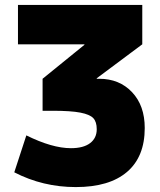

<svg xmlns="http://www.w3.org/2000/svg" viewBox="-20 -750 651 780"><path d="M373 -430H383Q465 -430 516.5 -375.5Q568 -321 568 -230Q568 -113 496 -51.5Q424 10 288 10Q154 10 38 -50L87 -200Q192 -148 268 -148Q319 -148 346 -168.5Q373 -189 373 -225Q373 -255 359 -270Q345 -285 306.5 -292.5Q268 -300 193 -300H153V-430L323 -568V-570H53V-730H558V-570L373 -432Z"/></svg>

Font: M PLUS 1p Black
Style: Regular
Weight: 900
Version: Version 1.061